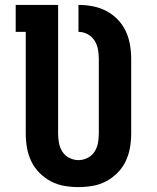

<svg xmlns="http://www.w3.org/2000/svg" viewBox="-20 -755 640 783"><path d="M300 8Q271 8 242 3Q213 -2 187.5 -15.5Q162 -29 141 -50Q120 -71 107.5 -97.5Q95 -124 90 -152.5Q85 -181 85 -210V-625H44V-735H217V-210Q217 -191 220.5 -172Q224 -153 234.5 -136.5Q245 -120 263 -111Q281 -102 300 -102Q319 -102 337 -111Q355 -120 365.5 -136.5Q376 -153 379.5 -172Q383 -191 383 -210V-515Q383 -534 379.5 -553.5Q376 -573 365.5 -589.5Q355 -606 337.5 -615.5Q320 -625 300 -625V-735Q329 -735 358 -729.5Q387 -724 413 -710.5Q439 -697 459.5 -676Q480 -655 492.5 -628.5Q505 -602 510 -573Q515 -544 515 -515V-210Q515 -181 510 -152.5Q505 -124 492.5 -97.5Q480 -71 459 -50Q438 -29 412.5 -15.5Q387 -2 358 3Q329 8 300 8Z"/></svg>

Font: Iosevka Curly Slab XBdEx
Style: Regular
Weight: 800
Width: 7
Monospace: yes
Designer: Belleve Invis
Foundry: Belleve Invis
Version: Version 11.0.0; ttfautohint (v1.8.3)